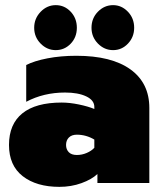

<svg xmlns="http://www.w3.org/2000/svg" viewBox="-20 -712 631 747"><path d="M113 -604Q113 -640 138 -666Q163 -692 197 -692Q231 -692 255 -666.5Q279 -641 279 -604Q279 -567 255 -542Q231 -517 197 -517Q163 -517 138 -542.5Q113 -568 113 -604ZM336 -604Q336 -641 361 -666.5Q386 -692 420 -692Q453 -692 477.5 -666.5Q502 -641 502 -604Q502 -568 478 -542.5Q454 -517 420 -517Q386 -517 361 -542.5Q336 -568 336 -604ZM15 -148Q15 -229 67 -271Q119 -313 220 -313Q251 -313 287 -305.5Q323 -298 347 -288V-296Q347 -322 315.5 -337Q284 -352 233 -352Q150 -352 82 -316V-459Q113 -475 164.5 -485Q216 -495 277 -495Q414 -495 487.5 -442Q561 -389 561 -292V0H359V-35Q337 -14 297 0.5Q257 15 211 15Q122 15 68.5 -26.5Q15 -68 15 -148ZM347 -137V-169Q315 -188 279 -188Q259 -188 248 -177Q237 -166 237 -148Q237 -131 247.5 -120Q258 -109 279 -109Q299 -109 317.5 -117Q336 -125 347 -137Z"/></svg>

Font: Readiness Black
Style: Regular
Weight: 900
Designer: Katatrad Team
Foundry: CadsonDemak
Version: Version 1.00;April 23, 2019;FontCreator 11.5.0.2425 64-bit; 